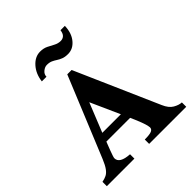

<svg xmlns="http://www.w3.org/2000/svg" viewBox="-221 -957 1097 1097"><g transform="rotate(-45 327.0 -408.5)"><path d="M648.4 0H348.6V-35.2Q387.7 -35.2 403.3 -41.7Q418.9 -48.3 418.9 -63.5Q418.9 -67.9 416.5 -78.9Q414.1 -89.8 405.3 -114.3Q396.5 -138.7 377 -182.1H185.1Q183.1 -177.2 177.5 -162.8Q171.9 -148.4 165.5 -131.6Q159.2 -114.7 154.5 -100.8Q149.9 -86.9 149.9 -82.5Q149.9 -40 229.5 -35.2V0H6.8V-35.2Q27.3 -39.1 42.5 -46.6Q57.6 -54.2 71 -72.5Q84.5 -90.8 99.1 -126L298.8 -611.8H334L556.2 -106Q573.2 -66.4 599.4 -51.3Q625.5 -36.1 648.4 -35.2ZM354 -233.9 274.9 -410.2 204.1 -233.9ZM484.9 -817.4Q483.4 -760.7 454.3 -725.6Q425.3 -690.4 384.3 -690.4Q359.9 -690.4 343.8 -696.8Q327.6 -703.1 315.2 -711.4Q302.7 -719.7 288.8 -726.1Q274.9 -732.4 254.4 -732.4Q237.8 -732.4 221.4 -719Q205.1 -705.6 205.1 -686H167.5Q174.3 -741.2 206.8 -777.3Q239.3 -813.5 280.8 -813.5Q308.1 -813.5 328.4 -803.5Q348.6 -793.5 367.4 -783.2Q386.2 -772.9 407.7 -772.9Q423.8 -772.9 435.1 -783Q446.3 -793 449.7 -817.4Z"/></g></svg>

Font: Scheherazade New
Style: Bold
Weight: 700
Designer: SIL International
Foundry: SIL International
Version: Version 4.000